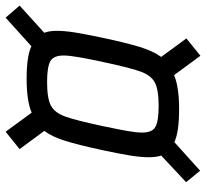

<svg xmlns="http://www.w3.org/2000/svg" viewBox="-45 -686 735 685"><g transform="rotate(-90 322.5 -343.5)"><path d="M15 -47 110 -136Q104 -154 104 -180Q104 -208 110 -245.5Q116 -283 129 -344Q148 -432 162.5 -478.5Q177 -525 198 -553L133 -641L195 -691L263 -598Q305 -616 384 -616Q465 -616 500 -599L602 -691L645 -641L548 -553Q555 -536 555 -508Q555 -480 549 -442.5Q543 -405 530 -344Q512 -260 497.5 -212.5Q483 -165 462 -136L528 -46L466 4L397 -90Q355 -72 276 -72Q193 -72 158 -89L56 3ZM444 -344Q454 -390 460.5 -427Q467 -464 467 -484Q467 -520 446.5 -531.5Q426 -543 372 -543Q314 -543 288.5 -529.5Q263 -516 249.5 -479Q236 -442 215 -344Q203 -287 197.5 -255.5Q192 -224 192 -204Q192 -168 212.5 -156.5Q233 -145 287 -145Q345 -145 370.5 -158.5Q396 -172 409.5 -209Q423 -246 444 -344Z"/></g></svg>

Font: Saira Semi Condensed
Style: Italic
Weight: 400
Width: 4
Italic angle: -12°
Designer: Hector Gatti with collaboration of the Omnibus-Type team
Foundry: Omnibus-Type
Version: Version 1.001; ttfautohint (v1.8)